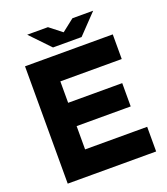

<svg xmlns="http://www.w3.org/2000/svg" viewBox="-152 -956 923 1061"><g transform="rotate(-20 309.0 -425.0)"><path d="M62 0V-690H217V0ZM130 0V-145H582V0ZM130 -282V-419H535V-282ZM130 -545V-690H578V-545ZM252 -735 399 -850H521L411 -735ZM243 -735 133 -850H255L402 -735Z"/></g></svg>

Font: Radio Canada Big
Style: Regular
Weight: 400
Designer: Étienne Aubert Bonn
Foundry: Coppers and Brasses
Version: Version 1.001